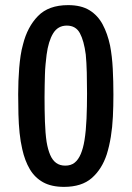

<svg xmlns="http://www.w3.org/2000/svg" viewBox="-20 -725 514 750"><path d="M230 5Q181 5 148.5 -13Q116 -31 96.5 -64Q77 -97 67 -142Q60 -172 56.5 -206Q53 -240 52 -278.5Q51 -317 51 -357Q51 -383 52 -408.5Q53 -434 55 -459Q57 -484 60.5 -507.5Q64 -531 70 -552Q87 -620 128.5 -662.5Q170 -705 246 -705Q297 -705 329.5 -685Q362 -665 381 -629.5Q400 -594 410 -547Q418 -505 420.5 -456Q423 -407 423 -355Q423 -311 421 -269.5Q419 -228 413 -191Q407 -154 397 -122Q378 -64 338.5 -29.5Q299 5 230 5ZM235 -78Q257 -78 271.5 -89.5Q286 -101 295.5 -123.5Q305 -146 310 -177Q316 -214 318 -261.5Q320 -309 320 -360Q320 -402 319 -441.5Q318 -481 315 -512Q308 -566 292 -595.5Q276 -625 241 -625Q206 -625 187.5 -594.5Q169 -564 162 -511Q160 -494 158 -474Q156 -454 155.5 -433Q155 -412 154.5 -390Q154 -368 154 -345Q154 -295 155.5 -250Q157 -205 162 -171Q167 -141 176 -120Q185 -99 199.5 -88.5Q214 -78 235 -78Z"/></svg>

Font: Truculenta SemiBold
Style: Regular
Weight: 600
Version: Version 1.002